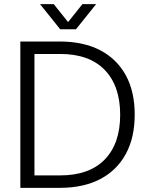

<svg xmlns="http://www.w3.org/2000/svg" viewBox="-20 -905 719 925"><path d="M78 0V-705H268Q382 -705 462.5 -663Q543 -621 586 -542.5Q629 -464 629 -353Q629 -242 586 -163Q543 -84 462.5 -42Q382 0 268 0ZM146 -42 129 -60H270Q410 -60 484.5 -136.5Q559 -213 559 -352Q559 -491 484.5 -568Q410 -645 270 -645H129L146 -662ZM270 -764 173 -885H239L326 -776H290L377 -885H443L346 -764Z"/></svg>

Font: TikTok Sans 24pt Light
Style: Regular
Weight: 300
Version: Version 4.000